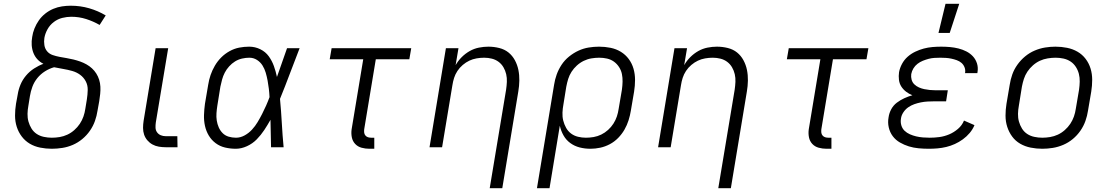

<svg xmlns="http://www.w3.org/2000/svg" viewBox="-20 -773 5840 1008"><path d="M252 8Q221 8 191 2Q161 -4 136.5 -18.5Q112 -33 94.5 -56Q77 -79 68 -107Q59 -135 59 -166Q59 -197 64 -228L73 -277Q77 -303 87.5 -328.5Q98 -354 116.5 -376Q135 -398 159 -413.5Q183 -429 208 -438Q190 -447 176.5 -461.5Q163 -476 155.5 -495Q148 -514 146.5 -535.5Q145 -557 149 -579Q152 -601 161 -623.5Q170 -646 184 -666Q198 -686 217.5 -701.5Q237 -717 259.5 -726.5Q282 -736 305.5 -739.5Q329 -743 351 -743Q402 -743 448.5 -729.5Q495 -716 535 -692L503 -642Q470 -661 432.5 -673Q395 -685 354 -685Q331 -685 307 -679Q283 -673 262.5 -657.5Q242 -642 229.5 -619.5Q217 -597 213 -574Q210 -555 213 -536Q216 -517 227.5 -503.5Q239 -490 256.5 -484Q274 -478 292.5 -474.5Q311 -471 329.5 -468Q348 -465 366 -460.5Q384 -456 401 -450Q418 -444 434 -435Q450 -426 463 -414Q476 -402 485.5 -387Q495 -372 500.5 -354.5Q506 -337 507 -318Q508 -299 506 -280Q504 -261 501 -242L492 -192Q488 -165 478.5 -138Q469 -111 452 -86.5Q435 -62 412 -43Q389 -24 362.5 -12.5Q336 -1 307.5 3.5Q279 8 252 8ZM252 -50Q273 -50 293.5 -53.5Q314 -57 333.5 -66Q353 -75 370 -90Q387 -105 399 -123Q411 -141 418 -161Q425 -181 428 -202L436 -251Q440 -276 440.5 -301Q441 -326 430 -346.5Q419 -367 400.5 -380.5Q382 -394 359 -400.5Q336 -407 312 -411Q288 -415 264 -420Q239 -413 216 -398.5Q193 -384 176 -363Q159 -342 150 -317.5Q141 -293 137 -268L129 -218Q125 -197 124.5 -175.5Q124 -154 129.5 -134.5Q135 -115 145.5 -98Q156 -81 172.5 -70Q189 -59 210 -54.5Q231 -50 252 -50Z M912 0H850Q832 0 814 -3Q796 -6 780.5 -14.5Q765 -23 753.5 -36.5Q742 -50 736.5 -66.5Q731 -83 731 -101.5Q731 -120 734 -139L797 -520H863L798 -130Q796 -116 796.5 -102.5Q797 -89 804.5 -78.5Q812 -68 824 -63Q836 -58 850 -58H911Z M1218 8Q1189 8 1161.5 1.5Q1134 -5 1112 -21.5Q1090 -38 1076 -61.5Q1062 -85 1056 -112.5Q1050 -140 1051 -169.5Q1052 -199 1056 -228L1073 -328Q1077 -354 1085.5 -379Q1094 -404 1108 -428Q1122 -452 1141.5 -471.5Q1161 -491 1185.5 -504.5Q1210 -518 1236 -523Q1262 -528 1288 -528Q1319 -528 1346.5 -514.5Q1374 -501 1391 -477.5Q1408 -454 1418 -426Q1428 -398 1434 -369Q1447 -407 1460.5 -444.5Q1474 -482 1487 -520H1553Q1527 -454 1502 -387Q1477 -320 1450 -254Q1456 -191 1459.5 -127Q1463 -63 1469 0H1403Q1402 -36 1401.5 -72Q1401 -108 1400 -144Q1385 -117 1367.5 -90.5Q1350 -64 1328 -41.5Q1306 -19 1276.5 -5.5Q1247 8 1218 8ZM1219 -50Q1242 -50 1264 -62Q1286 -74 1303 -92.5Q1320 -111 1332.5 -132Q1345 -153 1356 -174.5Q1367 -196 1377 -218.5Q1387 -241 1395 -263Q1394 -285 1391.5 -306.5Q1389 -328 1385 -349.5Q1381 -371 1375 -391.5Q1369 -412 1358 -429.5Q1347 -447 1329 -458.5Q1311 -470 1289 -470Q1270 -470 1250.5 -465.5Q1231 -461 1214 -450.5Q1197 -440 1183 -424.5Q1169 -409 1160 -391.5Q1151 -374 1146 -355.5Q1141 -337 1137 -318L1121 -218Q1118 -199 1116.5 -179Q1115 -159 1118 -140Q1121 -121 1128.5 -104Q1136 -87 1149 -74Q1162 -61 1180.5 -55.5Q1199 -50 1219 -50Z M1945 8H1919Q1898 8 1878 2.5Q1858 -3 1844.5 -17.5Q1831 -32 1827 -52.5Q1823 -73 1826 -94L1887 -462H1711L1721 -520H2139L2129 -462H1953L1892 -94Q1891 -85 1892 -76.5Q1893 -68 1898.5 -61.5Q1904 -55 1912 -52.5Q1920 -50 1929 -50H1945Z M2551 215 2637 -302Q2640 -322 2641 -343Q2642 -364 2637.5 -383.5Q2633 -403 2623 -420Q2613 -437 2597.5 -448.5Q2582 -460 2562.5 -465Q2543 -470 2522 -470Q2502 -470 2482 -466.5Q2462 -463 2444 -454.5Q2426 -446 2409.5 -432Q2393 -418 2381.5 -400.5Q2370 -383 2364 -364Q2358 -345 2355 -325L2301 0H2235L2321 -520H2387L2372 -431Q2385 -454 2404 -473Q2423 -492 2446 -505Q2469 -518 2494.5 -523Q2520 -528 2544 -528Q2573 -528 2601 -521Q2629 -514 2649.5 -497.5Q2670 -481 2683 -457Q2696 -433 2701.5 -406Q2707 -379 2706.5 -350Q2706 -321 2701 -292L2617 215Z M2799 215 2889 -328Q2893 -355 2902.5 -381.5Q2912 -408 2928 -432.5Q2944 -457 2967.5 -476Q2991 -495 3017 -507Q3043 -519 3070.5 -523.5Q3098 -528 3125 -528Q3156 -528 3185.5 -522Q3215 -516 3239.5 -501Q3264 -486 3281 -463Q3298 -440 3306 -412Q3314 -384 3314 -353.5Q3314 -323 3309 -292L3292 -192Q3288 -167 3280 -141.5Q3272 -116 3258.5 -92.5Q3245 -69 3225.5 -49Q3206 -29 3181.5 -16Q3157 -3 3131 2.5Q3105 8 3080 8Q3050 8 3023 1Q2996 -6 2974 -22Q2952 -38 2938.5 -62Q2925 -86 2919 -113L2865 215ZM3056 -50Q3076 -50 3096.5 -53.5Q3117 -57 3136.5 -66.5Q3156 -76 3172.5 -91Q3189 -106 3200.5 -124Q3212 -142 3218.5 -161.5Q3225 -181 3228 -202L3245 -302Q3248 -323 3248.5 -344Q3249 -365 3245 -384.5Q3241 -404 3230 -421Q3219 -438 3203 -449.5Q3187 -461 3167 -465.5Q3147 -470 3126 -470Q3106 -470 3085 -466.5Q3064 -463 3044.5 -453.5Q3025 -444 3008.5 -429Q2992 -414 2980.5 -396Q2969 -378 2963 -358.5Q2957 -339 2953 -318L2938 -225Q2934 -204 2933 -182Q2932 -160 2937 -140Q2942 -120 2952 -102Q2962 -84 2978 -72Q2994 -60 3014.5 -55Q3035 -50 3056 -50Z M3751 215 3837 -302Q3840 -322 3841 -343Q3842 -364 3837.5 -383.5Q3833 -403 3823 -420Q3813 -437 3797.5 -448.5Q3782 -460 3762.5 -465Q3743 -470 3722 -470Q3702 -470 3682 -466.5Q3662 -463 3644 -454.5Q3626 -446 3609.5 -432Q3593 -418 3581.5 -400.5Q3570 -383 3564 -364Q3558 -345 3555 -325L3501 0H3435L3521 -520H3587L3572 -431Q3585 -454 3604 -473Q3623 -492 3646 -505Q3669 -518 3694.5 -523Q3720 -528 3744 -528Q3773 -528 3801 -521Q3829 -514 3849.5 -497.5Q3870 -481 3883 -457Q3896 -433 3901.5 -406Q3907 -379 3906.5 -350Q3906 -321 3901 -292L3817 215Z M4345 8H4319Q4298 8 4278 2.5Q4258 -3 4244.5 -17.5Q4231 -32 4227 -52.5Q4223 -73 4226 -94L4287 -462H4111L4121 -520H4539L4529 -462H4353L4292 -94Q4291 -85 4292 -76.5Q4293 -68 4298.5 -61.5Q4304 -55 4312 -52.5Q4320 -50 4329 -50H4345Z M4856 8Q4829 8 4802.5 5.5Q4776 3 4751.5 -4.5Q4727 -12 4704.5 -25Q4682 -38 4667 -58Q4652 -78 4646 -104Q4640 -130 4645 -157Q4648 -179 4659 -199.5Q4670 -220 4688.5 -234Q4707 -248 4728 -257.5Q4749 -267 4770 -273Q4752 -280 4737 -291.5Q4722 -303 4712 -318.5Q4702 -334 4699.5 -354Q4697 -374 4700 -394Q4704 -416 4715.5 -437.5Q4727 -459 4745 -475Q4763 -491 4785 -501.5Q4807 -512 4829.5 -518Q4852 -524 4875 -526Q4898 -528 4921 -528Q4944 -528 4967 -526Q4990 -524 5012 -518.5Q5034 -513 5053.5 -503Q5073 -493 5087.5 -477.5Q5102 -462 5109 -440.5Q5116 -419 5112 -395L5111 -389H5046L5047 -392Q5049 -407 5043.5 -420.5Q5038 -434 5027.5 -443Q5017 -452 5003 -457Q4989 -462 4975 -465Q4961 -468 4946.5 -469Q4932 -470 4917 -470Q4901 -470 4885.5 -469Q4870 -468 4855 -464Q4840 -460 4825 -454Q4810 -448 4797 -438Q4784 -428 4775.5 -414Q4767 -400 4764 -384Q4762 -369 4766 -354.5Q4770 -340 4780.5 -330Q4791 -320 4804.5 -314Q4818 -308 4832.5 -305Q4847 -302 4862 -300.5Q4877 -299 4893 -299H4956L4947 -241H4884Q4867 -241 4849.5 -240Q4832 -239 4814.5 -235.5Q4797 -232 4780 -226Q4763 -220 4748 -209.5Q4733 -199 4722.5 -183Q4712 -167 4710 -150Q4707 -132 4712 -115Q4717 -98 4729 -86.5Q4741 -75 4757 -68Q4773 -61 4790 -57Q4807 -53 4825 -51.5Q4843 -50 4861 -50Q4887 -50 4912.5 -53.5Q4938 -57 4963 -67.5Q4988 -78 5009.5 -96.5Q5031 -115 5041 -140L5096 -116Q5087 -94 5071 -75Q5055 -56 5035 -41.5Q5015 -27 4993 -17Q4971 -7 4948 -1.5Q4925 4 4902 6Q4879 8 4856 8ZM4907 -600 4944 -753H5016L4966 -600Z M5452 8Q5421 8 5391 2Q5361 -4 5336 -18.5Q5311 -33 5294 -56Q5277 -79 5268 -107Q5259 -135 5259 -166Q5259 -197 5264 -228L5281 -328Q5285 -355 5294.5 -382Q5304 -409 5321.5 -433.5Q5339 -458 5362 -477Q5385 -496 5412 -507.5Q5439 -519 5466.5 -523.5Q5494 -528 5521 -528Q5552 -528 5582 -522Q5612 -516 5637 -501.5Q5662 -487 5679.5 -464Q5697 -441 5705.5 -413Q5714 -385 5714 -354Q5714 -323 5709 -292L5692 -192Q5688 -165 5678.5 -138Q5669 -111 5652 -86.5Q5635 -62 5612 -43Q5589 -24 5562 -12.5Q5535 -1 5507 3.5Q5479 8 5452 8ZM5452 -50Q5472 -50 5493 -53.5Q5514 -57 5533.5 -66Q5553 -75 5570 -90Q5587 -105 5599 -123Q5611 -141 5618 -161Q5625 -181 5628 -202L5645 -302Q5648 -323 5648.5 -344.5Q5649 -366 5644 -385.5Q5639 -405 5628 -422Q5617 -439 5600.5 -450Q5584 -461 5563.5 -465.5Q5543 -470 5522 -470Q5502 -470 5480.5 -466.5Q5459 -463 5439.5 -454Q5420 -445 5403 -430Q5386 -415 5374 -397Q5362 -379 5355.5 -359Q5349 -339 5345 -318L5329 -218Q5325 -197 5324.5 -175.5Q5324 -154 5329.5 -134.5Q5335 -115 5345.5 -98Q5356 -81 5372.5 -70Q5389 -59 5410 -54.5Q5431 -50 5452 -50Z"/></svg>

Font: Iosevka Aile Light
Style: Italic
Weight: 300
Italic angle: -9°
Designer: Belleve Invis
Foundry: Belleve Invis
Version: Version 31.1.0; ttfautohint (v1.8.4)